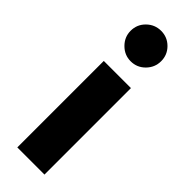

<svg xmlns="http://www.w3.org/2000/svg" viewBox="-261 -793 810 810"><g transform="rotate(45 144.0 -388.5)"><path d="M63 0V-516H225V0ZM144 -595Q107 -595 80 -622.1Q53 -649.2 53 -686Q53 -724 80 -750.5Q107 -777 144.5 -777Q182 -777 208.5 -750.5Q235 -724 235 -686.5Q235 -649 208.4 -622Q181.8 -595 144 -595Z"/></g></svg>

Font: Red Hat Text VF
Style: Regular
Weight: 400
Designer: Pentagram, MCKL
Foundry: Pentagram, MCKL
Version: Version 1.023